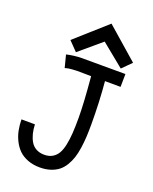

<svg xmlns="http://www.w3.org/2000/svg" viewBox="-159 -953 835 1045"><g transform="rotate(20 259.0 -430.5)"><path d="M301.8 -865.2 484.9 -705.1 432.6 -652.8 300.3 -760.7 172.9 -652.8 122.1 -705.1ZM202.1 3.9Q163.1 3.9 131.8 -8.1Q100.6 -20 80.1 -40Q59.6 -60.1 45.7 -87.9Q31.7 -115.7 25.9 -145.5Q20 -175.3 19.5 -208L97.7 -207.5Q98.6 -178.7 104.7 -154.8Q110.8 -130.9 122.3 -111.1Q133.8 -91.3 154.1 -80.3Q174.3 -69.3 201.2 -69.3Q228 -69.3 247.3 -80.3Q266.6 -91.3 278.6 -111.1Q290.5 -130.9 297.4 -163.3Q304.2 -195.8 306.6 -232.7Q309.1 -269.5 309.1 -321.8Q309.1 -402.3 295.4 -558.6Q282.7 -558.6 252.9 -559.1Q223.1 -559.6 214.8 -559.6Q197.3 -559.1 184.1 -557.9Q170.9 -556.6 166 -555.9Q161.1 -555.2 153.8 -553.2Q146.5 -551.3 145 -550.8L126.5 -623Q167.5 -632.8 213.9 -633.8Q248.5 -633.8 338.4 -633.5Q428.2 -633.3 466.8 -633.3L465.8 -558.6Q454.1 -558.6 420.9 -558.8Q387.7 -559.1 375.5 -559.1Q386.2 -439.5 386.2 -313.5Q386.2 -273.4 384.5 -241.2Q382.8 -209 377.9 -175Q373 -141.1 364.7 -115.7Q356.4 -90.3 342.3 -66.9Q328.1 -43.5 309.1 -28.6Q290 -13.7 262.9 -4.9Q235.8 3.9 202.1 3.9Z"/></g></svg>

Font: FantasqueSansM Nerd Font
Style: Regular
Weight: 400
Monospace: yes
Designer: Jany Belluz
Version: Version 1.8.0 ; ttfautohint (v1.8.2);Nerd Fonts 3.4.0